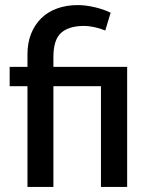

<svg xmlns="http://www.w3.org/2000/svg" viewBox="-20 -735 583 755"><path d="M377 0V-396H190V0H88V-396H18V-472H88V-522Q88 -566 102 -601.5Q116 -637 141.5 -662.5Q167 -688 204 -701.5Q241 -715 286 -715Q317 -715 353 -706.5Q389 -698 415 -685L394 -615Q375 -623 352.5 -628Q330 -633 310 -633Q251 -633 220.5 -606Q190 -579 190 -511V-472H480V0Z"/></svg>

Font: Mukta Medium
Style: Regular
Weight: 500
Designer: Girish Dalvi and Yashodeep Gholap
Foundry: Ek Type
Version: Version 2.538;PS 1.002;hotconv 16.6.51;makeotf.lib2.5.65220;